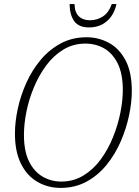

<svg xmlns="http://www.w3.org/2000/svg" viewBox="-20 -907 680 938"><path d="M276 11Q214 11 163 -18.5Q112 -48 82.5 -107Q53 -166 53 -254Q53 -312 67 -376.5Q81 -441 109 -503Q137 -565 179 -615Q221 -665 277 -695Q333 -725 403 -725Q461 -725 511.5 -698Q562 -671 593 -613Q624 -555 624 -462Q624 -407 610.5 -343Q597 -279 570 -216.5Q543 -154 501.5 -102.5Q460 -51 403.5 -20Q347 11 276 11ZM279 -20Q339 -20 387.5 -49.5Q436 -79 472 -128Q508 -177 532 -236.5Q556 -296 568 -356Q580 -416 580 -467Q580 -547 555 -597Q530 -647 489 -670.5Q448 -694 397 -694Q338 -694 290 -665Q242 -636 206 -587.5Q170 -539 145.5 -480Q121 -421 109 -361Q97 -301 97 -248Q97 -168 122 -118Q147 -68 188.5 -44Q230 -20 279 -20ZM415 -773Q365 -773 343 -803Q321 -833 320 -887H344Q345 -847 365 -827.5Q385 -808 419 -808Q454 -808 482.5 -826.5Q511 -845 526 -887H549Q537 -833 501.5 -803Q466 -773 415 -773Z"/></svg>

Font: Noto Serif SemiCondensed ExtraLight
Style: Italic
Weight: 200
Width: 4
Italic angle: -12°
Designer: Monotype Design Team
Foundry: Monotype Imaging Inc.
Version: Version 2.013